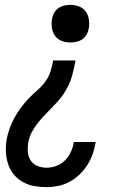

<svg xmlns="http://www.w3.org/2000/svg" viewBox="-20 -558 540 791"><path d="M172 213Q146 213 121 208.5Q96 204 74.5 192Q53 180 37.5 161.5Q22 143 14 119.5Q6 96 4.5 70.5Q3 45 7 19Q11 -4 19 -27Q27 -50 38.5 -71Q50 -92 64.5 -112Q79 -132 96 -150Q113 -168 132 -184.5Q151 -201 166 -221Q181 -241 188 -263.5Q195 -286 199 -309H291Q286 -278 277 -246Q268 -214 251 -185.5Q234 -157 210.5 -132Q187 -107 163 -82.5Q139 -58 120 -29Q101 0 96 31Q93 51 95 70Q97 89 107 104Q117 119 135 126Q153 133 172 133Q192 133 212.5 125.5Q233 118 248 102.5Q263 87 272 67.5Q281 48 284 28Q285 27 285 27Q285 27 285 27H374Q374 27 374 27.5Q374 28 374 28Q370 53 362 76Q354 99 340.5 120.5Q327 142 308 160.5Q289 179 266.5 191Q244 203 220 208Q196 213 172 213ZM270 -383Q251 -383 234 -389.5Q217 -396 207 -410Q197 -424 194 -442.5Q191 -461 194 -479Q196 -492 202.5 -504Q209 -516 220 -524Q231 -532 244 -535Q257 -538 270 -538Q288 -538 305.5 -531.5Q323 -525 333 -511Q343 -497 346 -478.5Q349 -460 346 -442Q344 -429 337.5 -417Q331 -405 320 -397Q309 -389 296 -386Q283 -383 270 -383Z"/></svg>

Font: Iosevka Slab Medium
Style: Italic
Weight: 500
Italic angle: -9°
Monospace: yes
Designer: Belleve Invis
Foundry: Belleve Invis
Version: Version 11.1.0; ttfautohint (v1.8.3)